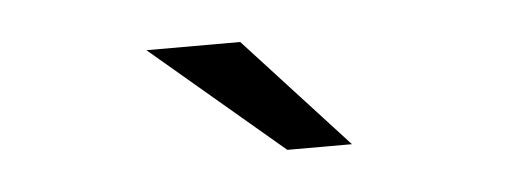

<svg xmlns="http://www.w3.org/2000/svg" viewBox="-26 -750 575 210"><g transform="rotate(-5 261.5 -645.0)"><path d="M242 -706 354 -584H283L139 -706Z"/></g></svg>

Font: Red Hat Text
Style: Regular
Weight: 400
Designer: Pentagram / MCKL
Foundry: Pentagram / MCKL
Version: Version 1.005; Red Hat Text